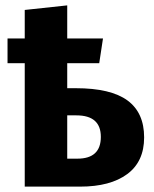

<svg xmlns="http://www.w3.org/2000/svg" viewBox="-20 -694 572 714"><path d="M262 -366Q392 -366 454 -320.5Q516 -275 516 -183Q516 -93 453 -46.5Q390 0 278 0H72V-459H8V-551H72V-657L230 -674V-551H363L349 -459H230V-366ZM268 -104Q355 -104 355 -185Q355 -265 264 -265H230V-104Z"/></svg>

Font: FiraGO
Style: Bold
Weight: 700
Designer: bBox Type
Foundry: bBox Type GmbH
Version: Version 1.001;PS 001.001;hotconv 1.0.88;makeotf.lib2.5.64775